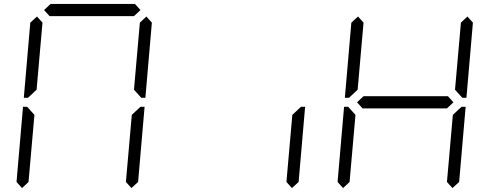

<svg xmlns="http://www.w3.org/2000/svg" viewBox="-20 -1020 2488 976"><path d="M92 -64 64 -95 97 -477H118L127 -467L155 -436L125 -95ZM232 -938 204 -969 237 -1000H666L694 -969L661 -938ZM133 -533 122 -523H101L134 -905L168 -936L196 -905L166 -564ZM724 -936 752 -905 719 -523H698L689 -533L661 -564L691 -905ZM683 -467 694 -477H715L682 -95L648 -64L620 -95L650 -436Z M1499 -467 1510 -477H1531L1498 -95L1464 -64L1436 -95L1466 -436Z M1724 -64 1696 -95 1729 -477H1750L1759 -467L1787 -436L1757 -95ZM1795 -500 1828 -531H2257L2285 -500L2252 -469H1823ZM1765 -533 1754 -523H1733L1766 -905L1800 -936L1828 -905L1798 -564ZM2356 -936 2384 -905 2351 -523H2330L2321 -533L2293 -564L2323 -905ZM2315 -467 2326 -477H2347L2314 -95L2280 -64L2252 -95L2282 -436Z"/></svg>

Font: DSEG7 Classic Mini
Style: Light Italic
Weight: 300
Italic angle: -5°
Designer: Keshikan(Twitter:@keshinomi_88pro)
Version: Version 0.46